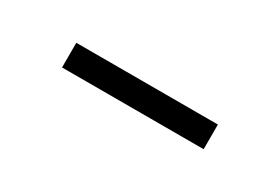

<svg xmlns="http://www.w3.org/2000/svg" viewBox="-10 -844 452 310"><g transform="rotate(30 216.0 -689.0)"><path d="M84 -666H348V-712H84Z"/></g></svg>

Font: Noto Serif HK Light
Style: Regular
Weight: 300
Designer: Ryoko NISHIZUKA 西塚涼子 (kana & ideographs); Frank Grießhammer (Latin, Greek & Cyrillic); Wenlong ZHANG 张文龙 (bopomofo); San
Foundry: Adobe
Version: Version 2.001;hotconv 1.1.0;makeotfexe 2.6.0